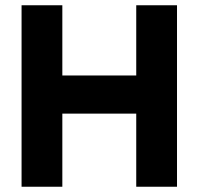

<svg xmlns="http://www.w3.org/2000/svg" viewBox="-20 -710 755 730"><path d="M498 0V-690H653V0ZM62 0V-690H217V0ZM130 -278V-423H585V-278Z"/></svg>

Font: Radio Canada Big
Style: Regular
Weight: 400
Designer: Étienne Aubert Bonn
Foundry: Coppers and Brasses
Version: Version 1.001